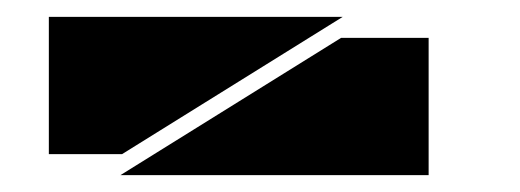

<svg xmlns="http://www.w3.org/2000/svg" viewBox="-20 -443 618 228"><path d="M38 -423V-260H125L387 -423ZM489 -235V-398H385L123 -235Z"/></svg>

Font: Poppins STUK1
Style: Regular
Weight: 400
Designer: Jonny Pinhorn (original), Sammy Jo Hughes (modified version)
Foundry: Type Mafia
Version: Version 1.002;hotconv 1.0.109;makeotfexe 2.5.65596